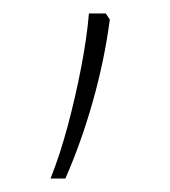

<svg xmlns="http://www.w3.org/2000/svg" viewBox="-20 -136 253 285"><path d="M137 -116 143 -107Q135 -46 117.5 15.5Q100 77 77 129H55Q69 94 80.5 51Q92 8 100.5 -36Q109 -80 112 -116Z"/></svg>

Font: Noto Sans Sinhala UI Thin
Style: Regular
Weight: 100
Designer: Jelle Bosma - Monotype Design Team
Foundry: Monotype Imaging Inc.
Version: Version 2.006; ttfautohint (v1.8.4.7-5d5b)